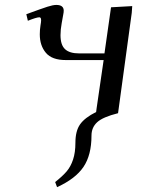

<svg xmlns="http://www.w3.org/2000/svg" viewBox="-20 -464 585 787"><path d="M87.9 -405.8Q151.9 -429.2 174.6 -436.5Q197.3 -443.8 210.9 -443.8Q241.2 -443.8 241.2 -419.9Q241.2 -413.1 238.8 -401.9L232.9 -369.1Q228 -342.8 228 -319.8Q228 -279.8 246.6 -262.5Q265.1 -245.1 304.2 -245.1H408.2L435.1 -434.1L522 -439L520 -411.1L463.9 0Q401.4 15.6 378.2 37.1Q355 58.6 355 91.8Q355 171.4 322.3 220Q289.6 268.6 213.9 303.2L206.1 282.2Q236.3 258.3 253.2 238.5Q270 218.8 279.5 189.9Q289.1 161.1 289.1 121.1Q289.1 73.2 308.1 45.9Q327.1 18.6 374 -4.9L376 -20L404.8 -217.8H250Q192.9 -217.8 168 -247.6Q143.1 -277.3 143.1 -323.2Q143.1 -341.8 146 -359.9L147.9 -372.1Q150.9 -393.1 141.1 -393.1Q129.9 -393.1 94.2 -378.9Z"/></svg>

Font: Dehuti Alt
Style: Bold-Italic
Weight: 700
Version: Version 1.2